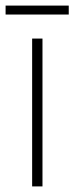

<svg xmlns="http://www.w3.org/2000/svg" viewBox="-39 -667 266 687"><path d="M207 -647H-19V-615H207ZM113 0V-529H76V0Z"/></svg>

Font: Noto Sans Ethiopic Condensed ExtraLight
Style: Regular
Weight: 200
Width: 3
Designer: Monotype Design Team
Foundry: Monotype Imaging Inc.
Version: Version 2.102